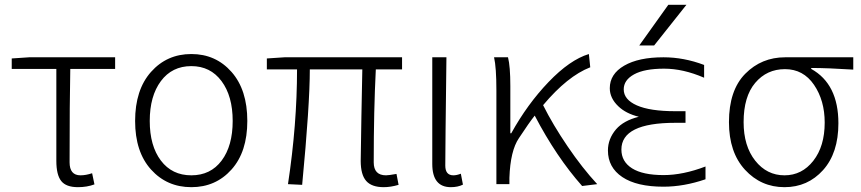

<svg xmlns="http://www.w3.org/2000/svg" viewBox="-20 -774 3619 807"><path d="M307.6 12.7Q257.8 12.7 237.3 -13.2Q216.8 -39.1 216.8 -97.7V-484.4H29.3V-528.3L102.5 -533.2H463.9V-484.4H275.4Q272.5 -350.6 272.5 -91.8Q272.5 -37.1 318.4 -37.1Q340.8 -37.1 367.2 -45.9L377 1Q345.7 12.7 307.6 12.7Z M547.9 -265.6Q547.9 -396.5 614.7 -471.7Q681.6 -546.9 784.2 -546.9Q886.7 -546.9 953.1 -471.7Q1019.5 -396.5 1019.5 -265.6Q1019.5 -135.7 953.1 -61.5Q886.7 12.7 784.2 12.7Q681.6 12.7 614.7 -61.5Q547.9 -135.7 547.9 -265.6ZM784.2 -496.1Q703.1 -496.1 656.2 -433.1Q609.4 -370.1 609.4 -265.6Q609.4 -161.1 656.2 -99.1Q703.1 -37.1 784.2 -37.1Q865.2 -37.1 911.6 -99.1Q958 -161.1 958 -265.6Q958 -370.1 911.1 -433.1Q864.3 -496.1 784.2 -496.1Z M1592.8 12.7Q1542 12.7 1519 -13.7Q1496.1 -40 1496.1 -97.7Q1496.1 -134.8 1499 -283.7Q1502 -432.6 1502.9 -482.4H1282.2Q1282.2 -334 1250 2.9L1190.4 0Q1228.5 -251 1228.5 -482.4H1101.6V-528.3L1175.8 -533.2H1669.9V-482.4H1559.6Q1550.8 -310.5 1550.8 -91.8Q1550.8 -37.1 1602.5 -37.1Q1613.3 -37.1 1646.5 -43L1655.3 2.9Q1622.1 12.7 1592.8 12.7Z M1875 12.7Q1796.9 12.7 1796.9 -85V-533.2H1856.4Q1851.6 -147.5 1851.6 -78.1Q1851.6 -37.1 1885.7 -37.1Q1899.4 -37.1 1917 -43.9L1925.8 2Q1904.3 12.7 1875 12.7Z M2490.2 0 2426.8 7.8Q2318.4 -114.3 2227.5 -288.1Q2204.1 -258.8 2161.1 -193.4Q2125 -140.6 2121.1 -26.4V0H2066.4V-394.5Q2066.4 -490.2 2056.6 -533.2H2115.2Q2125 -495.1 2125 -412.1V-213.9H2128.9Q2196.3 -335.9 2285.6 -429.2Q2375 -522.5 2455.1 -546.9L2460.9 -491.2Q2365.2 -454.1 2262.7 -332Q2303.7 -250 2365.7 -158.7Q2427.7 -67.4 2490.2 0Z M2789.1 -753.9H2865.2L2729.5 -583H2667ZM2591.8 -145.5Q2591.8 -94.7 2636.7 -66.4Q2681.6 -38.1 2769.5 -38.1Q2850.6 -38.1 2945.3 -74.2V-20.5Q2854.5 10.7 2768.6 10.7Q2656.2 10.7 2595.7 -29.8Q2535.2 -70.3 2535.2 -141.6Q2535.2 -190.4 2569.3 -230.5Q2601.6 -267.6 2665 -283.2Q2610.4 -296.9 2579.1 -327.1Q2543 -361.3 2543 -403.3Q2543 -462.9 2603.5 -498Q2664.1 -533.2 2768.6 -533.2Q2854.5 -533.2 2939.5 -501V-447.3Q2851.6 -485.4 2771.5 -485.4Q2688.5 -485.4 2645 -461.4Q2601.6 -437.5 2601.6 -398.4Q2601.6 -355.5 2656.7 -331.1Q2711.9 -306.6 2818.4 -306.6H2861.3V-257.8H2818.4Q2591.8 -257.8 2591.8 -145.5Z M3277.3 12.7Q3178.7 12.7 3111.3 -60.5Q3043.9 -133.8 3043.9 -260.7Q3043.9 -394.5 3112.3 -463.9Q3180.7 -533.2 3280.3 -533.2H3566.4V-481.4Q3459 -488.3 3389.6 -488.3V-484.4Q3503.9 -420.9 3503.9 -255.9Q3503.9 -130.9 3439.5 -59.1Q3375 12.7 3277.3 12.7ZM3277.3 -37.1Q3350.6 -37.1 3398.4 -98.1Q3446.3 -159.2 3446.3 -258.8Q3446.3 -351.6 3401.4 -417.5Q3356.4 -483.4 3279.3 -483.4Q3203.1 -483.4 3154.3 -425.8Q3105.5 -368.2 3105.5 -260.7Q3105.5 -160.2 3154.3 -98.6Q3203.1 -37.1 3277.3 -37.1Z"/></svg>

Font: Gen Shin Gothic Light
Style: Regular
Weight: 200
Designer: [Source Han Sans]
Ryoko NISHIZUKA  (kana & ideographs); Paul D. Hunt (Latin, Greek & Cyrillic); Wenlong ZHANG  (bopomofo
Version: Version 1.002.20150607